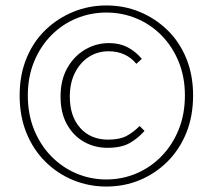

<svg xmlns="http://www.w3.org/2000/svg" viewBox="-20 -672 780 704"><path d="M370 12Q306 12 248.5 -11.5Q191 -35 146.5 -79Q102 -123 77 -184.5Q52 -246 52 -322Q52 -397 77 -458Q102 -519 146.5 -562Q191 -605 248.5 -628.5Q306 -652 370 -652Q435 -652 492 -628.5Q549 -605 593.5 -562Q638 -519 663 -458Q688 -397 688 -322Q688 -246 663 -184.5Q638 -123 593.5 -79Q549 -35 492 -11.5Q435 12 370 12ZM370 -14Q428 -14 480 -36Q532 -58 572 -99Q612 -140 635 -196.5Q658 -253 658 -322Q658 -390 635 -446Q612 -502 572 -542.5Q532 -583 480 -604.5Q428 -626 370 -626Q312 -626 260 -604.5Q208 -583 168 -542.5Q128 -502 105 -446Q82 -390 82 -322Q82 -253 105 -196.5Q128 -140 168 -99Q208 -58 260 -36Q312 -14 370 -14ZM374 -130Q327 -130 288 -152Q249 -174 225.5 -216Q202 -258 202 -318Q202 -379 227 -423Q252 -467 292.5 -490.5Q333 -514 380 -514Q419 -514 449 -498Q479 -482 500 -456L480 -438Q461 -461 435.5 -472.5Q410 -484 378 -484Q338 -484 306 -463.5Q274 -443 255 -405.5Q236 -368 236 -318Q236 -245 274.5 -202.5Q313 -160 376 -160Q418 -160 443 -173Q468 -186 492 -210L510 -192Q485 -164 454.5 -147Q424 -130 374 -130Z"/></svg>

Font: Source Sans 3 VF
Style: Regular
Weight: 200
Designer: Paul D. Hunt
Foundry: Adobe
Version: Version 3.046;hotconv 1.0.118;makeotfexe 2.5.65603